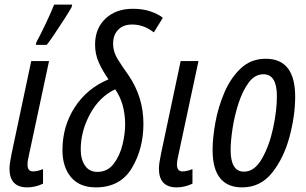

<svg xmlns="http://www.w3.org/2000/svg" viewBox="-20 -800 1321 830"><path d="M98 10Q132 10 166 -6V-69Q141 -59 123 -59Q99 -59 99 -88Q99 -105 105 -129L192 -536H115L30 -135Q21 -92 21 -71Q21 10 98 10ZM135 -606H182Q195 -622 217 -655Q239 -688 260 -720.5Q281 -753 290 -770L292 -780H214Q203 -751 178 -698.5Q153 -646 137 -617Z M394 10Q500 10 550 -73.5Q600 -157 600 -265Q600 -380 536 -474Q511 -509 490 -542Q469 -575 469 -612Q469 -649 491 -671.5Q513 -694 551 -694Q602 -694 645 -660L684 -723Q666 -738 632.5 -750Q599 -762 554 -762Q481 -762 436 -719.5Q391 -677 391 -607Q391 -566 407 -530Q423 -494 449 -457Q356 -418 303 -336Q250 -254 250 -151Q250 -78 287 -34Q324 10 394 10ZM401 -57Q366 -57 347.5 -84Q329 -111 329 -154Q329 -233 369.5 -307.5Q410 -382 478 -414Q521 -352 521 -261Q521 -222 509.5 -174.5Q498 -127 471.5 -92Q445 -57 401 -57Z M744 10Q778 10 812 -6V-69Q787 -59 769 -59Q745 -59 745 -88Q745 -105 751 -129L838 -536H761L676 -135Q667 -92 667 -71Q667 10 744 10Z M1027 10Q1106 10 1156.5 -53.5Q1207 -117 1231.5 -208.5Q1256 -300 1256 -382Q1256 -546 1129 -546Q1065 -546 1021 -504.5Q977 -463 950 -400Q923 -337 911 -270Q899 -203 899 -152Q899 10 1027 10ZM1035 -58Q977 -58 977 -151Q977 -191 985.5 -246Q994 -301 1011.5 -354.5Q1029 -408 1055.5 -443.5Q1082 -479 1119 -479Q1177 -479 1177 -384Q1177 -322 1160.5 -245.5Q1144 -169 1112 -113.5Q1080 -58 1035 -58Z"/></svg>

Font: Noto Sans UI Condensed
Style: Italic
Weight: 400
Width: 3
Italic angle: -12°
Designer: Monotype Design Team
Foundry: Monotype Imaging Inc.
Version: Version 1.901